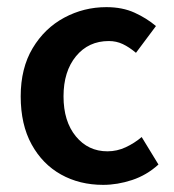

<svg xmlns="http://www.w3.org/2000/svg" viewBox="-20 -507 487 538"><path d="M269 11Q203 11 151 -18Q99 -47 68.5 -102.5Q38 -158 38 -237Q38 -316 71.5 -372Q105 -428 160 -457.5Q215 -487 278 -487Q323 -487 357 -471.5Q391 -456 417 -434L361 -359Q342 -375 324 -383.5Q306 -392 285 -392Q228 -392 193 -349.5Q158 -307 158 -237Q158 -167 192.5 -125Q227 -83 281 -83Q308 -83 332.5 -94.5Q357 -106 377 -123L424 -46Q391 -16 350 -2.5Q309 11 269 11Z"/></svg>

Font: Narnoor SemiBold
Style: Regular
Weight: 600
Designer: S. Sridhar Murthy
Foundry: SIL International
Version: Version 3.000